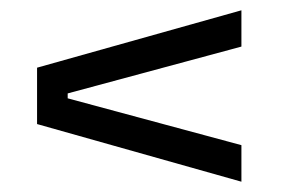

<svg xmlns="http://www.w3.org/2000/svg" viewBox="-20 -497 556 373"><path d="M449 -406.5 111.5 -315.5V-306L449 -215V-144L52 -256V-365.5L449 -477Z"/></svg>

Font: Anek Malayalam
Style: Regular
Weight: 400
Version: Version 1.003